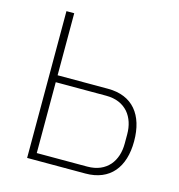

<svg xmlns="http://www.w3.org/2000/svg" viewBox="-104 -790 824 882"><g transform="rotate(15 307.5 -349.0)"><path d="M104 -698H141V-403H381C498 -403 559 -326 559 -201C559 -77 498 0 381 0H104ZM381 -33C428 -33 462 -49 486 -76C509 -103 520 -139 520 -179V-224C520 -264 509 -300 486 -327C462 -354 428 -370 381 -370H141V-33Z"/></g></svg>

Font: Plexus Sans ExtraLight
Style: Regular
Weight: 250
Version: Version 2.001;PS 002.001;hotconv 1.0.70;makeotf.lib2.5.58329